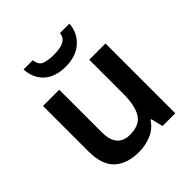

<svg xmlns="http://www.w3.org/2000/svg" viewBox="-206 -902 1054 1054"><g transform="rotate(-45 321.0 -374.5)"><path d="M562 -542V0H463L446 -70H440Q413 -28 367.5 -9Q322 10 271 10Q180 10 128.5 -37Q77 -84 77 -188V-542H203V-213Q203 -92 303 -92Q379 -92 407.5 -139.5Q436 -187 436 -277V-542ZM499 -759Q494 -691 446 -648.5Q398 -606 319 -606Q237 -606 192 -647.5Q147 -689 143 -759H215Q219 -718 248 -708Q277 -698 320 -698Q345 -698 368 -702.5Q391 -707 407 -720Q423 -733 426 -759Z"/></g></svg>

Font: Noto Sans Gurmukhi UI SemiBold
Style: Regular
Weight: 600
Designer: Jelle Bosma - Monotype Design Team
Foundry: Monotype Imaging Inc.
Version: Version 2.004; ttfautohint (v1.8.4.7-5d5b)